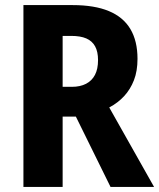

<svg xmlns="http://www.w3.org/2000/svg" viewBox="-20 -734 625 754"><path d="M265 -714Q351 -714 407.5 -690.5Q464 -667 492 -620Q520 -573 520 -503Q520 -455 506 -419Q492 -383 467.5 -356.5Q443 -330 409 -312L585 0H414L278 -276H226V0H72V-714ZM260 -593H226V-393H262Q295 -393 318 -405Q341 -417 353 -440Q365 -463 365 -498Q365 -531 353.5 -552Q342 -573 319 -583Q296 -593 260 -593Z"/></svg>

Font: Noto Sans Display SemiCondensed
Style: Regular
Weight: 400
Width: 4
Version: Version 2.003